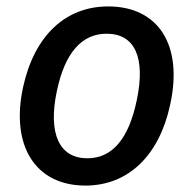

<svg xmlns="http://www.w3.org/2000/svg" viewBox="-20 -568 602 598"><path d="M246 10C379 10 476 -83 510 -242C551 -428 473 -548 317 -548C184 -548 87 -457 52 -297C12 -113 91 10 246 10ZM252 -75C165 -75 129 -151 157 -284C182 -404 235 -463 312 -463C400 -463 434 -389 406 -256C381 -136 330 -75 252 -75Z"/></svg>

Font: Noto Sans Medium
Style: Italic
Weight: 500
Italic angle: -12°
Designer: Monotype Design Team
Foundry: Monotype Imaging Inc.
Version: Version 2.013